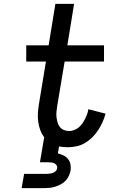

<svg xmlns="http://www.w3.org/2000/svg" viewBox="-20 -755 640 995"><path d="M92 220 105 146H220Q229 146 237 145Q245 144 253.5 141Q262 138 268.5 132Q275 126 276 118Q278 109 273.5 102Q269 95 262 91.5Q255 88 246.5 87Q238 86 229 86H187L209 -44Q196 -61 188.5 -81.5Q181 -102 178 -124.5Q175 -147 176.5 -170Q178 -193 182 -217L218 -436H116V-520H232L267 -735H364L329 -520H519V-436H315L276 -203Q274 -189 272.5 -174.5Q271 -160 273 -146.5Q275 -133 278.5 -120Q282 -107 290.5 -96.5Q299 -86 311.5 -81Q324 -76 339 -76Q351 -76 364.5 -81Q378 -86 388.5 -95Q399 -104 407 -115.5Q415 -127 421 -139Q427 -151 431.5 -163.5Q436 -176 438 -189L527 -166Q521 -144 511.5 -122.5Q502 -101 489 -81Q476 -61 458.5 -43.5Q441 -26 420.5 -14Q400 -2 377 3Q354 8 332 8Q320 8 309 7Q298 6 286 4L280 40Q295 44 309 50.5Q323 57 332.5 69Q342 81 345 96.5Q348 112 346 128Q343 143 336.5 157Q330 171 319.5 182Q309 193 294.5 200.5Q280 208 266 212.5Q252 217 237 218.5Q222 220 207 220Z"/></svg>

Font: Iosevka HT Medium Extended
Style: Italic
Weight: 500
Width: 7
Italic angle: -9°
Monospace: yes
Designer: Belleve Invis
Foundry: Belleve Invis
Version: Version 32.3.0; ttfautohint (v1.8.4)